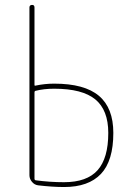

<svg xmlns="http://www.w3.org/2000/svg" viewBox="-20 -750 540 780"><path d="M120.1 -375V-24.4Q120.1 -18.6 125 -17.6Q182.6 -9.8 240.2 -9.8Q333 -9.8 376.5 -58.6Q419.9 -107.4 419.9 -210Q419.9 -302.7 367.2 -346.2Q314.5 -389.6 200.2 -389.6Q158.2 -389.6 124 -380.9Q120.1 -379.9 120.1 -375ZM134.8 2.9Q120.1 1 109.9 -11.2Q99.6 -23.4 99.6 -38.1V-719.7Q99.6 -729.5 109.9 -730Q120.1 -730.5 120.1 -719.7V-405.3Q120.1 -400.4 125 -402.3Q162.1 -410.2 200.2 -410.2Q323.2 -410.2 381.8 -360.8Q440.4 -311.5 440.4 -210Q440.4 -96.7 390.1 -43.5Q339.8 9.8 240.2 9.8Q193.4 9.8 134.8 2.9Z"/></svg>

Font: Rounded-X Mgen+ 1m thin
Style: Regular
Weight: 100
Designer: [Source Han Sans]
Ryoko NISHIZUKA  (kana & ideographs); Paul D. Hunt (Latin, Greek & Cyrillic); Wenlong ZHANG  (bopomofo
Version: Version 1.059.20150602